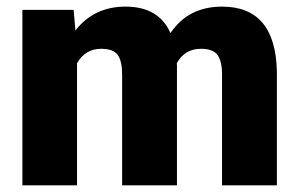

<svg xmlns="http://www.w3.org/2000/svg" viewBox="-20 -558 901 578"><path d="M201.7 -528.3 207 -466.3Q263.2 -538.1 357.9 -538.1Q458 -538.1 493.2 -458.5Q546.9 -538.1 648.4 -538.1Q809.1 -538.1 813.5 -343.8V0H648.4V-333.5Q648.4 -374 634.8 -392.6Q621.1 -411.1 585 -411.1Q536.1 -411.1 512.2 -367.7L512.7 -360.8V0H347.7V-332.5Q347.7 -374 334.5 -392.6Q321.3 -411.1 284.2 -411.1Q236.8 -411.1 211.9 -367.7V0H47.4V-528.3Z"/></svg>

Font: Roboto Black
Style: Regular
Weight: 900
Designer: Google
Version: Version 2.134; 2016